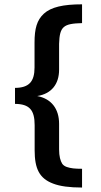

<svg xmlns="http://www.w3.org/2000/svg" viewBox="-20 -759 458 874"><path d="M249 -559.6C251.5 -639.2 269 -651.4 353.5 -653.8V-739.3C267.1 -739.3 212.4 -726.6 179.7 -696.8C147.9 -667.5 137.2 -628.4 137.2 -565.4V-451.7C137.2 -386.7 111.3 -359.4 48.3 -358.9V-286.1C114.3 -285.6 137.7 -257.8 137.7 -189.5V-75.2C137.7 8.8 159.2 53.2 221.7 76.7C252.9 88.9 296.9 94.7 353.5 94.7V9.3C319.8 9.3 302.7 7.3 283.7 1C274.4 -2.4 267.6 -7.3 263.2 -13.7C254.9 -26.9 249 -47.4 249 -79.1V-195.3C249 -263.7 213.9 -309.6 149.4 -321.8C213.4 -332 249 -375 249 -441.9V-559.6Z"/></svg>

Font: Ride SemiBold
Style: Regular
Weight: 600
Version: Version 3.000